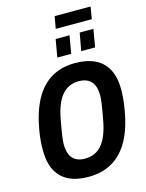

<svg xmlns="http://www.w3.org/2000/svg" viewBox="-147 -1104 917 1203"><g transform="rotate(-15 311.5 -502.0)"><path d="M275 12Q198 12 146 -14Q94 -40 67 -92Q40 -144 40 -224Q40 -253 42.5 -284Q45 -315 51 -350Q71 -467 113.5 -544.5Q156 -622 221.5 -660.5Q287 -699 375 -699Q452 -699 505 -673Q558 -647 585.5 -595Q613 -543 613 -464Q613 -436 610 -404Q607 -372 601 -338Q582 -220 539 -142.5Q496 -65 430 -26.5Q364 12 275 12ZM282 -104Q318 -104 346 -117Q374 -130 395 -156Q416 -182 430.5 -220Q445 -258 454 -308Q461 -347 465.5 -372.5Q470 -398 472 -415Q474 -432 475 -443Q476 -454 476 -463Q476 -502 464.5 -528.5Q453 -555 429 -569Q405 -583 369 -583Q334 -583 306 -570Q278 -557 257 -531Q236 -505 221.5 -467.5Q207 -430 198 -380Q191 -341 186.5 -315Q182 -289 180 -272.5Q178 -256 177 -245Q176 -234 176 -225Q176 -186 187.5 -159Q199 -132 223 -118Q247 -104 282 -104ZM278 -761 298 -876H388L368 -761ZM433 -761 454 -876H543L523 -761ZM315 -937 329 -1016H562L549 -937Z"/></g></svg>

Font: Archivo Condensed
Style: Bold Italic
Weight: 700
Width: 3
Italic angle: -10°
Designer: Hector Gatti
Foundry: Omnibus-Type
Version: Version 2.001